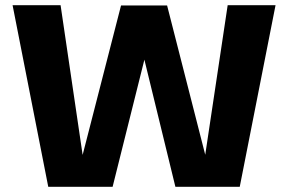

<svg xmlns="http://www.w3.org/2000/svg" viewBox="-20 -720 1115 740"><path d="M166 0 28.5 -700H213.5L298.5 -123L446.5 -699H624L771 -123.5L857.5 -700H1042L904 0H656L536.5 -490L414 0Z"/></svg>

Font: Trispace SemiExpanded
Style: Bold
Weight: 700
Width: 6
Designer: Tyler Finck
Foundry: Etcetera Type Company
Version: Version 1.210; ttfautohint (v1.8.3)